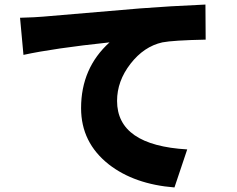

<svg xmlns="http://www.w3.org/2000/svg" viewBox="-20 -777 1040 843"><path d="M68 -699Q139 -701 170 -704L594 -740Q722 -750 882 -757L883 -603Q739 -600 693 -591Q612 -573 553 -497Q494 -421 494 -334Q494 -139 802 -121L746 46Q570 32 458 -55Q336 -151 336 -302Q336 -478 461 -591Q216 -565 83 -536Z"/></svg>

Font: KaiGen Gothic KR Heavy
Style: Heavy
Weight: 900
Designer: Ryoko NISHIZUKA  (kana & ideographs); Paul D. Hunt (Latin, Greek & Cyrillic); Wenlong ZHANG  (bopomofo); Sandoll Communi
Foundry: Adobe Systems Incorporated
Version: Version 1.002 March 28, 2018